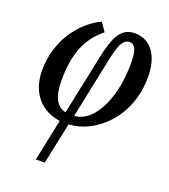

<svg xmlns="http://www.w3.org/2000/svg" viewBox="-143 -649 871 991"><g transform="rotate(20 293.0 -153.5)"><path d="M169 240H218L266 12C407 6 568 -131 568 -358C568 -467 520 -547 428 -547C352 -547 323 -487 297 -361L230 -41C182 -51 154 -96 154 -188C154 -341 194 -429 278 -498L246 -545C140 -495 42 -371 42 -204C42 -79 114 -3 217 11ZM278 -39 344 -356C364 -455 380 -495 418 -495C444 -495 461 -471 461 -401C464 -225 397 -47 278 -39Z"/></g></svg>

Font: Noto Serif Condensed Semi
Style: Italic
Weight: 600
Width: 3
Italic angle: -12°
Designer: Monotype Design Team
Foundry: Monotype Imaging Inc.
Version: Version 1.901